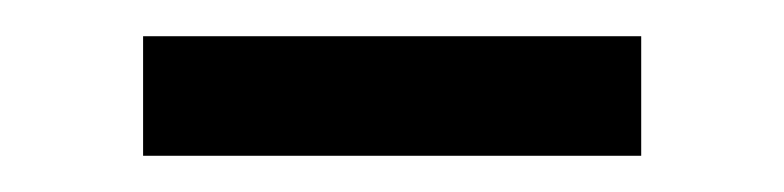

<svg xmlns="http://www.w3.org/2000/svg" viewBox="-20 -400 433 106"><path d="M59 -380H334V-314H59Z"/></svg>

Font: D-DIN
Style: Regular
Weight: 400
Designer: Charles Nix
Foundry: Datto Inc.
Version: Version 1.00